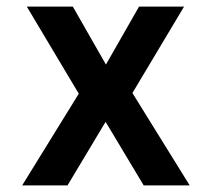

<svg xmlns="http://www.w3.org/2000/svg" viewBox="-20 -560 640 580"><path d="M47 0H184L299 -192L414 0H553L380 -279L536 -540H400L300 -365L200 -540H61L218 -277Z"/></svg>

Font: CommitMono
Style: Bold
Weight: 700
Monospace: yes
Designer: Eigil Nikolajsen
Foundry: Eigil Nikolajsen
Version: Version 1.143